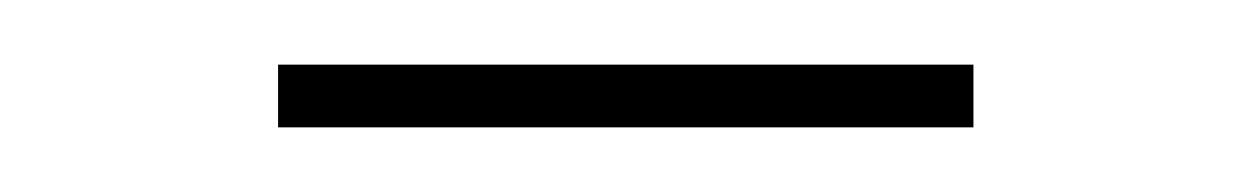

<svg xmlns="http://www.w3.org/2000/svg" viewBox="-20 -697 390 60"><path d="M66.9 -657.2V-676.8H284.2V-657.2Z"/></svg>

Font: Montserrat
Style: Thin
Weight: 250
Designer: Julieta Ulanovsky
Foundry: Julieta Ulanovsky
Version: Version 1.000;PS 002.000;hotconv 1.0.70;makeotf.lib2.5.58329